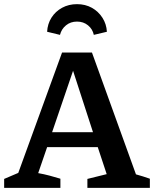

<svg xmlns="http://www.w3.org/2000/svg" viewBox="-24 -905 742 925"><path d="M631 -65Q648 -60 665 -55Q682 -50 698 -44V0H397V-43L490 -66L447 -196H203L160 -71Q188 -66 214.5 -59Q241 -52 267 -44V0H-4V-43L64 -72L275 -652H419ZM227 -268H424L328 -564ZM347 -885Q387 -885 418.5 -867.5Q450 -850 469.5 -819.5Q489 -789 491 -752L428 -737Q422 -765 400 -783Q378 -801 347 -801Q316 -801 294 -783Q272 -765 265 -737L203 -752Q205 -790 224 -820Q243 -850 275 -867.5Q307 -885 347 -885Z"/></svg>

Font: Piazzolla SC SemiBold
Style: Regular
Weight: 600
Designer: Juan Pablo del Peral
Foundry: Huerta Tipografica
Version: Version 1.330